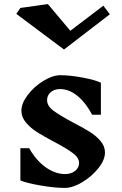

<svg xmlns="http://www.w3.org/2000/svg" viewBox="-20 -912 599 942"><path d="M246 -216Q193 -244 161.5 -264Q130 -284 107.5 -310.5Q85 -337 85 -369Q85 -405 116 -446Q147 -487 192.5 -515Q238 -543 276 -543Q323 -543 385 -531.5Q447 -520 475 -506V-349H432Q401 -408 360 -441.5Q319 -475 275 -475Q246 -475 228.5 -459.5Q211 -444 211 -421Q211 -392 242 -369Q273 -346 338 -311Q389 -285 420 -265.5Q451 -246 473 -220.5Q495 -195 495 -164Q495 -127 462.5 -86.5Q430 -46 383.5 -18Q337 10 298 10Q248 10 178.5 -2Q109 -14 80 -27V-185H123Q157 -125 204 -91.5Q251 -58 299 -58Q330 -58 349 -74Q368 -90 368 -112Q368 -138 338 -160.5Q308 -183 246 -216ZM294 -669 60 -844 80 -873 215 -892 325 -761 487 -884 519 -842Z"/></svg>

Font: Inknut Antiqua Medium
Style: Regular
Weight: 500
Designer: Claus Eggers Sørensen
Foundry: Claus Eggers Sørensen
Version: Version 1.003; ttfautohint (v1.8.2) -l 8 -r 50 -G 200 -x 14 